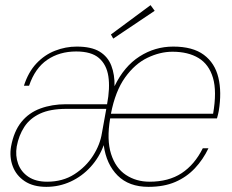

<svg xmlns="http://www.w3.org/2000/svg" viewBox="-20 -714 903 746"><path d="M160 12Q109 12 76 -10Q43 -32 29.5 -68Q16 -104 23 -145Q34 -204 63 -240Q92 -276 137 -292.5Q182 -309 236 -309H396Q408 -372 401 -417.5Q394 -463 364.5 -488.5Q335 -514 276 -514Q211 -514 163.5 -481.5Q116 -449 93 -381H73Q90 -434 121.5 -467.5Q153 -501 194 -517Q235 -533 278 -533Q335 -533 367 -513.5Q399 -494 412.5 -459Q426 -424 425 -379Q462 -456 522 -494.5Q582 -533 653 -533Q729 -533 772 -501Q815 -469 828.5 -412.5Q842 -356 830 -283Q829 -278 828 -273.5Q827 -269 826 -265Q825 -261 823 -254H408Q394 -171 411.5 -116Q429 -61 469 -34.5Q509 -8 561 -8Q635 -8 685.5 -41Q736 -74 768 -138H790Q769 -94 737 -60Q705 -26 661 -7Q617 12 557 12Q481 12 437 -32Q393 -76 383 -150Q366 -103 332.5 -66Q299 -29 254.5 -8.5Q210 12 160 12ZM163 -8Q224 -8 269 -37Q314 -66 341.5 -109Q369 -152 376 -197L393 -291H238Q175 -291 135.5 -272.5Q96 -254 74.5 -221Q53 -188 45 -145Q39 -109 50.5 -77.5Q62 -46 90.5 -27Q119 -8 163 -8ZM411 -272H808Q823 -359 807.5 -411.5Q792 -464 751.5 -488.5Q711 -513 650 -513Q602 -513 553 -489.5Q504 -466 466 -413Q428 -360 411 -272ZM420 -564 411 -580 565 -694 581 -672Z"/></svg>

Font: DM Sans 10pt Thin
Style: Italic
Weight: 250
Italic angle: -10°
Version: Version 4.004;gftools[0.9.30]